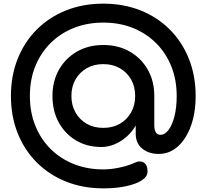

<svg xmlns="http://www.w3.org/2000/svg" viewBox="-20 -800 1134 1054"><path d="M547 234Q436 234 343 197Q250 160 182 92Q114 24 77 -69Q40 -162 40 -273Q40 -384 77 -477Q114 -570 182 -638Q250 -706 343 -743Q436 -780 547 -780Q658 -780 751 -743Q844 -706 912 -638Q980 -570 1017 -477Q1054 -384 1054 -273Q1054 -180 1028 -108.5Q1002 -37 956.5 4Q911 45 851 45Q796 45 760.5 15.5Q725 -14 725 -66V-111Q706 -77 675.5 -50Q645 -23 609 -8Q573 7 537 7Q458 7 397.5 -29Q337 -65 302.5 -128Q268 -191 268 -273Q268 -355 304 -418Q340 -481 403 -517Q466 -553 547 -553Q629 -553 692 -517Q755 -481 791 -418Q827 -355 827 -273V-113Q827 -88 835 -74Q843 -60 861 -60Q885 -60 905.5 -87Q926 -114 938 -162.5Q950 -211 950 -273Q950 -362 920.5 -435.5Q891 -509 837 -563Q783 -617 709.5 -646.5Q636 -676 547 -676Q459 -676 385 -646.5Q311 -617 257 -563Q203 -509 173.5 -435.5Q144 -362 144 -273Q144 -185 173.5 -111Q203 -37 257 17Q311 71 385 100.5Q459 130 547 130Q587 130 633.5 120.5Q680 111 713 96Q747 79 768.5 92Q790 105 790 142Q790 169 759 189.5Q728 210 673 222Q618 234 547 234ZM547 -98Q599 -98 638 -120.5Q677 -143 699.5 -182.5Q722 -222 722 -273Q722 -325 699.5 -364Q677 -403 638 -425.5Q599 -448 547 -448Q495 -448 456 -425.5Q417 -403 394.5 -364Q372 -325 372 -273Q372 -222 394.5 -182.5Q417 -143 456 -120.5Q495 -98 547 -98Z"/></svg>

Font: Comfortaa
Style: Bold
Weight: 700
Designer: Johan Aakerlund
Foundry: Johan Aakerlund
Version: Version 3.104; ttfautohint (v1.8.1.43-b0c9)